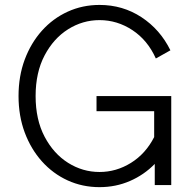

<svg xmlns="http://www.w3.org/2000/svg" viewBox="-20 -751 790 779"><path d="M371.6 -361.3H674.8V0H607.9V-85.9Q564.5 -41.5 507.1 -16.6Q449.7 8.3 383.8 8.3Q314.5 8.3 254.6 -19Q194.8 -46.4 150.1 -96.2Q105.5 -146 80.3 -213.4Q55.2 -280.8 55.2 -361.3Q55.2 -441.9 80.3 -509.3Q105.5 -576.7 150.1 -626.5Q194.8 -676.3 254.6 -703.6Q314.5 -731 383.8 -731Q478 -731 554 -681.2Q629.9 -631.3 671.4 -546.9L612.3 -513.7Q579.1 -587.9 517.3 -628.7Q455.6 -669.4 383.8 -669.4Q315.4 -669.4 256.3 -632.3Q197.3 -595.2 160.9 -526.1Q124.5 -457 124.5 -361.3Q124.5 -265.6 160.9 -196.5Q197.3 -127.4 256.3 -90.3Q315.4 -53.2 383.8 -53.2Q451.7 -53.2 511.2 -90.1Q570.8 -127 605.5 -194.8V-299.8H371.6Z"/></svg>

Font: Giphurs Light
Style: Regular
Weight: 300
Version: Version 0.920; ttfautohint (v1.8.4.7-5d5b)